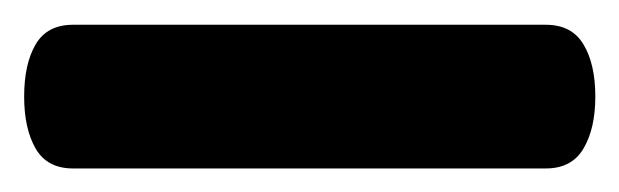

<svg xmlns="http://www.w3.org/2000/svg" viewBox="-22 68 513 159"><path d="M-2 148Q-2 121 7.5 104.8Q17 88.5 38.5 88.5H430Q451.5 88.5 461.2 104.8Q471 121 471 148Q471 174.5 461.2 191Q451.5 207.5 430 207.5H38.5Q17 207.5 7.5 191Q-2 174.5 -2 148Z"/></svg>

Font: Fraunces 144pt S100 Black
Style: Regular
Weight: 900
Version: Version 1.000